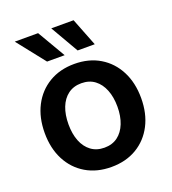

<svg xmlns="http://www.w3.org/2000/svg" viewBox="-137 -849 862 963"><g transform="rotate(-20 293.5 -367.5)"><path d="M293.5 11.2Q216.3 11.2 158.2 -23.2Q100.1 -57.6 68.1 -119.4Q36.1 -181.2 36.1 -263.2Q36.1 -345.2 68.1 -407.2Q100.1 -469.2 158.2 -503.9Q216.3 -538.6 293.5 -538.6Q371.1 -538.6 429 -503.9Q486.8 -469.2 518.8 -407.2Q550.8 -345.2 550.8 -263.2Q550.8 -181.2 518.8 -119.4Q486.8 -57.6 429 -23.2Q371.1 11.2 293.5 11.2ZM293.5 -91.8Q335.4 -91.8 364.5 -113.5Q393.6 -135.3 408.9 -174.1Q424.3 -212.9 424.3 -263.2Q424.3 -314.5 408.9 -353Q393.6 -391.6 364.5 -413.6Q335.4 -435.5 293.5 -435.5Q252 -435.5 222.7 -413.8Q193.4 -392.1 178.2 -353.3Q163.1 -314.5 163.1 -263.2Q163.1 -212.4 178.2 -173.8Q193.4 -135.3 222.7 -113.5Q252 -91.8 293.5 -91.8ZM333 -596.2 246.6 -745.6H365.7L424.3 -596.2ZM169.9 -596.2 51.8 -745.6H176.3L263.7 -596.2Z"/></g></svg>

Font: Inter 24pt SemiBold
Style: Regular
Weight: 600
Designer: Rasmus Andersson
Foundry: rsms
Version: Version 4.001;git-66647c0bb